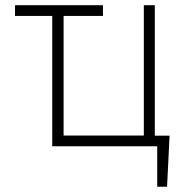

<svg xmlns="http://www.w3.org/2000/svg" viewBox="-20 -566 713 743"><path d="M378.4 -545.9V-504.4H38.1V-545.9ZM636.2 -41 626.5 156.7H588.4V0H537.6V-41ZM579.1 -545.9V0H182.1V-545.9H226.1V-41.5H536.6V-545.9Z"/></svg>

Font: Inter Tight ExtraLight
Style: Regular
Weight: 250
Designer: Rasmus Andersson
Foundry: rsms
Version: Version 3.004